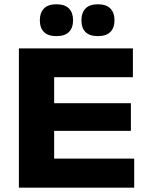

<svg xmlns="http://www.w3.org/2000/svg" viewBox="-20 -861 683 881"><path d="M66.7 0V-639H228.5V0ZM90.1 0V-133.1H595.8V0ZM156.1 -260.4V-387.5H580.6V-260.4ZM89.9 -506.7V-639H589.8V-506.7ZM238.4 -695.3Q200.6 -695.3 181.8 -714.1Q162.9 -733 162.9 -766V-769.2Q162.9 -802.6 181.8 -822Q200.6 -841.4 238.4 -841.4Q277.5 -841.4 296.4 -822Q315.2 -802.6 315.2 -769.2V-766Q315.2 -733.4 296.4 -714.3Q277.5 -695.3 238.4 -695.3ZM429.3 -695.3Q390.7 -695.3 372.2 -714.1Q353.7 -733 353.7 -766V-769.2Q353.7 -802.6 372.4 -822Q391 -841.4 429.3 -841.4Q467.5 -841.4 486.4 -822Q505.3 -802.6 505.3 -769.2V-766Q505.3 -733.4 486.4 -714.3Q467.5 -695.3 429.3 -695.3Z"/></svg>

Font: Anek Gurmukhi Medium SemiExpanded
Style: Regular
Weight: 500
Width: 6
Version: Version 1.003